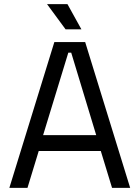

<svg xmlns="http://www.w3.org/2000/svg" viewBox="-20 -902 654 922"><path d="M112 0H25L241 -700H389L605 0H518L464 -177H166ZM308 -649 187 -253H442L322 -649ZM371 -761H295L206 -882H304Z"/></svg>

Font: Rilu
Style: Regular
Weight: 500
Designer: Alí Sinisterra
Foundry: Alí Sinisterra
Version: 0.1